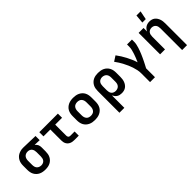

<svg xmlns="http://www.w3.org/2000/svg" viewBox="155 -1916 3289 3289"><g transform="rotate(-45 1800.0 -271.0)"><path d="M299 8Q269 8 239.5 3Q210 -2 183 -14.5Q156 -27 134 -48Q112 -69 98 -95Q84 -121 78.5 -150.5Q73 -180 73 -210V-310Q73 -339 78 -367Q83 -395 96 -420.5Q109 -446 129 -467Q149 -488 174.5 -501Q200 -514 227.5 -521Q255 -528 284 -528H300L583 -520V-419L464 -423Q477 -413 488 -400.5Q499 -388 506 -373.5Q513 -359 516 -342.5Q519 -326 519 -310V-210Q519 -181 514 -151.5Q509 -122 495.5 -96Q482 -70 461 -49Q440 -28 413.5 -15Q387 -2 358 3Q329 8 299 8ZM299 -93Q321 -93 342 -101.5Q363 -110 376.5 -127Q390 -144 395 -166Q400 -188 400 -210V-310Q400 -331 395.5 -351.5Q391 -372 379 -389.5Q367 -407 348 -416.5Q329 -426 308 -427H293Q271 -427 250.5 -418Q230 -409 216.5 -392Q203 -375 197.5 -353.5Q192 -332 192 -310V-210Q192 -187 197.5 -165Q203 -143 218 -126Q233 -109 254.5 -101Q276 -93 299 -93Z M1004 0Q982 0 961 -3.5Q940 -7 920.5 -15.5Q901 -24 885 -38.5Q869 -53 859 -72Q849 -91 845 -112Q841 -133 841 -155V-419H675V-520H1125V-419H959V-155Q959 -145 961 -135Q963 -125 969 -117Q975 -109 984.5 -105Q994 -101 1004 -101H1111V0Z M1500 8Q1470 8 1440.5 3Q1411 -2 1384 -14.5Q1357 -27 1334.5 -47.5Q1312 -68 1298 -94.5Q1284 -121 1278.5 -150.5Q1273 -180 1273 -210V-310Q1273 -340 1278.5 -369.5Q1284 -399 1298 -425.5Q1312 -452 1334.5 -472.5Q1357 -493 1384 -505.5Q1411 -518 1440.5 -523Q1470 -528 1500 -528Q1530 -528 1559.5 -523Q1589 -518 1616 -505.5Q1643 -493 1665.5 -472.5Q1688 -452 1702 -425.5Q1716 -399 1721.5 -369.5Q1727 -340 1727 -310V-210Q1727 -180 1721.5 -150.5Q1716 -121 1702 -94.5Q1688 -68 1665.5 -47.5Q1643 -27 1616 -14.5Q1589 -2 1559.5 3Q1530 8 1500 8ZM1500 -93Q1523 -93 1545 -100.5Q1567 -108 1581.5 -125.5Q1596 -143 1602 -165Q1608 -187 1608 -210V-310Q1608 -333 1602 -355Q1596 -377 1581.5 -394.5Q1567 -412 1545 -419.5Q1523 -427 1500 -427Q1477 -427 1455 -419.5Q1433 -412 1418.5 -394.5Q1404 -377 1398 -355Q1392 -333 1392 -310V-210Q1392 -187 1398 -165Q1404 -143 1418.5 -125.5Q1433 -108 1455 -100.5Q1477 -93 1500 -93Z M1881 215V-310Q1881 -339 1886 -368.5Q1891 -398 1904.5 -424Q1918 -450 1939 -471Q1960 -492 1986.5 -505Q2013 -518 2042 -523Q2071 -528 2101 -528Q2131 -528 2160.5 -523Q2190 -518 2217 -505.5Q2244 -493 2266 -472Q2288 -451 2302 -425Q2316 -399 2321.5 -369.5Q2327 -340 2327 -310V-210Q2327 -183 2323.5 -156.5Q2320 -130 2311 -105Q2302 -80 2286.5 -58Q2271 -36 2249.5 -20.5Q2228 -5 2202 1.5Q2176 8 2149 8Q2125 8 2102 3Q2079 -2 2059 -15Q2039 -28 2024.5 -46.5Q2010 -65 2000 -86V215ZM2101 -93Q2123 -93 2145 -101Q2167 -109 2182 -126Q2197 -143 2202.5 -165Q2208 -187 2208 -210V-310Q2208 -333 2202.5 -355Q2197 -377 2182 -394Q2167 -411 2145.5 -419Q2124 -427 2101 -427Q2079 -427 2058 -418.5Q2037 -410 2023.5 -393Q2010 -376 2005 -354Q2000 -332 2000 -310V-210Q2000 -188 2005 -166Q2010 -144 2023.5 -127Q2037 -110 2058 -101.5Q2079 -93 2101 -93Z M2623 215V0Q2623 -43 2614 -84.5Q2605 -126 2592 -166.5Q2579 -207 2561.5 -246Q2544 -285 2524 -323Q2504 -361 2482 -397Q2460 -433 2434 -467L2529 -528Q2559 -488 2585.5 -446Q2612 -404 2635 -359.5Q2658 -315 2678 -269Q2698 -223 2712 -176Q2728 -211 2742.5 -246.5Q2757 -282 2769 -318.5Q2781 -355 2790.5 -392.5Q2800 -430 2800 -468V-520H2919V-468Q2919 -436 2912.5 -405.5Q2906 -375 2896.5 -344.5Q2887 -314 2876 -284.5Q2865 -255 2852.5 -226Q2840 -197 2827 -168.5Q2814 -140 2800 -112Q2786 -84 2771.5 -56Q2757 -28 2742 0V215Z M3400 215V-310Q3400 -332 3395 -353.5Q3390 -375 3377 -392.5Q3364 -410 3343 -418.5Q3322 -427 3300 -427Q3278 -427 3257 -418.5Q3236 -410 3223 -392.5Q3210 -375 3205 -353.5Q3200 -332 3200 -310V0H3081V-520H3200V-434Q3209 -455 3224 -473.5Q3239 -492 3259 -504.5Q3279 -517 3302 -522.5Q3325 -528 3348 -528Q3374 -528 3400 -521Q3426 -514 3446.5 -498Q3467 -482 3481.5 -460Q3496 -438 3504.5 -413Q3513 -388 3516 -362Q3519 -336 3519 -310V215ZM3251 -600 3265 -757H3365L3334 -600Z"/></g></svg>

Font: Iosevka Fixed Extended
Style: Bold
Weight: 700
Width: 7
Monospace: yes
Designer: Belleve Invis
Foundry: Belleve Invis
Version: Version 24.1.1; ttfautohint (v1.8.4)